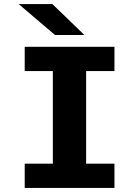

<svg xmlns="http://www.w3.org/2000/svg" viewBox="-20 -932 690 952"><path d="M102.5 0V-120.5H242V-579.5H102.5V-700H547.5V-579.5H407V-120.5H547.5V0ZM252.5 -758.5 72.5 -912H239.5L398.5 -758.5Z"/></svg>

Font: Trispace
Style: Bold
Weight: 700
Designer: Tyler Finck
Foundry: Etcetera Type Company
Version: Version 1.210; ttfautohint (v1.8.3)